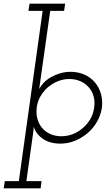

<svg xmlns="http://www.w3.org/2000/svg" viewBox="-74 -770 597 1040"><path d="M-48 211H28L157 -711H80L86 -750H279L273 -711H198L145 -336Q144 -323 141.5 -311.5Q139 -300 138 -288Q148 -306 163 -322Q178 -338 201.5 -351.5Q225 -365 252 -373Q279 -381 308 -381Q349 -381 383 -366Q417 -351 439.5 -324.5Q462 -298 472.5 -262.5Q483 -227 478 -187Q472 -146 451.5 -110.5Q431 -75 400.5 -49Q370 -23 332 -7.5Q294 8 253 8Q196 8 158.5 -18Q121 -44 109 -83Q108 -73 107 -62.5Q106 -52 104 -39L69 211H151L146 250H-54ZM436 -187Q441 -221 432.5 -250Q424 -279 404 -300Q387 -319 360.5 -330.5Q334 -342 302 -342Q269 -342 239.5 -330Q210 -318 185 -297Q161 -276 145 -248Q129 -220 125 -187Q121 -155 128.5 -127Q136 -99 154 -77Q172 -56 198.5 -44Q225 -32 258 -32Q291 -32 321.5 -44Q352 -56 375 -77Q400 -98 416 -126.5Q432 -155 436 -187Z"/></svg>

Font: Josefin Slab
Style: Italic
Weight: 400
Italic angle: -12°
Designer: Santiago Orozco
Foundry: Typemade
Version: Version 2.000